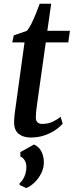

<svg xmlns="http://www.w3.org/2000/svg" viewBox="-20 -702 382 994"><path d="M174 -177.5Q171.5 -158 169.5 -143.8Q167.5 -129.5 166.5 -117.8Q165.5 -106 165.5 -93.5Q165.5 -77 174 -68.8Q182.5 -60.5 198 -60.5Q229 -60.5 252.8 -71.8Q276.5 -83 293.5 -97.5L304.5 -62Q290.5 -45 266.2 -28.5Q242 -12 209.8 -1Q177.5 10 138.5 10Q101 10 76.8 -9Q52.5 -28 53 -71.5Q53 -77 53.5 -85Q54 -93 55.2 -104.5Q56.5 -116 58.5 -131.5Q60.5 -147 63.5 -167.5L107 -482.5H43.5L51.5 -519L118.5 -542Q130 -554 142.5 -579Q155 -604 166.2 -632.2Q177.5 -660.5 185.5 -682.5H245L225 -542.5H342L333.5 -482.5H217ZM115.5 271.5 81.5 255.5V246.5Q97 234 107 210.2Q117 186.5 116.5 162Q116.5 143 108.2 128.8Q100 114.5 85.5 108V85.5L156 46Q181.5 57.5 193.8 81Q206 104.5 207 134.5Q208 165.5 194 194Q180 222.5 158.5 243Q137 263.5 115.5 271.5Z"/></svg>

Font: Merriweather 48pt Medium
Style: Italic
Weight: 500
Italic angle: -7.8°
Version: Version 2.101